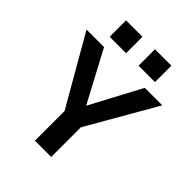

<svg xmlns="http://www.w3.org/2000/svg" viewBox="-262 -1083 1218 1218"><g transform="rotate(45 346.5 -474.5)"><path d="M273.7 0V-266L6.7 -730H163.9L345.7 -388.6H347.7L529.4 -730H686.6L419.6 -266V0ZM402 -801.4V-948.6H549.3V-801.4ZM142.7 -801.4V-948.6H290V-801.4Z"/></g></svg>

Font: M PLUS 1 Thin
Style: Regular
Weight: 100
Designer: Coji Morishita
Foundry: UNDERFOREST DESIGN
Version: Version 1.001